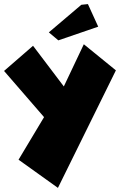

<svg xmlns="http://www.w3.org/2000/svg" viewBox="-34 -914 586 938"><path d="M127.4 -690.4 277.8 -491.7 375.5 -697.8 532.2 -570.3 249 3.9 56.6 -133.8 181.2 -341.8 -14.2 -567.4ZM363.3 -890.6 395.5 -894 445.8 -783.7 251 -716.8 204.6 -755.9Z"/></svg>

Font: Lapsus Pro (theguybrush.com)
Style: Bold
Weight: 700
Designer: Jose Roses
Version: Version 1.00 February 9, 2018, initial release